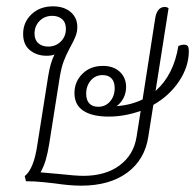

<svg xmlns="http://www.w3.org/2000/svg" viewBox="-20 -576 616 606"><path d="M464 -245 448 -144Q437 -72 381.5 -31Q326 10 236 10Q201 10 154 3Q147 2 118 -1Q89 -4 62 -4L58 -20Q87 -43 98 -120L132 -335Q139 -379 152 -404Q143 -400 127 -400Q96 -400 74.5 -417.5Q53 -435 53 -469Q53 -506 79.5 -531Q106 -556 147 -556Q182 -556 203 -538Q224 -520 224 -491Q224 -476 219 -463Q214 -450 207.5 -438Q201 -426 199 -422Q188 -401 181 -382.5Q174 -364 169 -335L135 -120Q130 -90 124 -70Q118 -50 108 -32L165 -27Q219 -21 243 -21Q313 -21 357.5 -54Q402 -87 411 -144L424 -226Q373 -208 323 -208Q271 -208 243 -226.5Q215 -245 215 -282Q215 -318 240 -343Q265 -368 305 -368Q338 -368 358 -349.5Q378 -331 378 -301Q378 -283 370 -267Q362 -251 348 -241Q392 -244 430 -262L470 -519Q476 -554 500 -554Q507 -554 512 -550L471 -289Q528 -339 543 -431Q553 -435 560 -435Q570 -435 573 -430Q576 -425 576 -415Q576 -366 545.5 -320Q515 -274 464 -245ZM132 -429Q156 -429 172 -445Q188 -461 188 -485Q188 -505 176 -515.5Q164 -526 145 -526Q121 -526 105 -510Q89 -494 89 -470Q89 -450 101 -439.5Q113 -429 132 -429ZM342 -298Q342 -318 332 -328.5Q322 -339 304 -339Q281 -339 266.5 -322Q252 -305 252 -280Q252 -260 262 -249.5Q272 -239 290 -239Q313 -239 327.5 -256Q342 -273 342 -298Z"/></svg>

Font: Thasadith
Style: Italic
Weight: 400
Italic angle: -9°
Designer: Cadson Demak Co.,Ltd.
Foundry: Cadson Demak Co.,Ltd.
Version: Version 1.000; ttfautohint (v1.6)